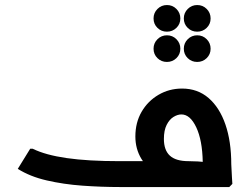

<svg xmlns="http://www.w3.org/2000/svg" viewBox="-20 -754 1008 774"><path d="M463.3 0Q389 0 312.5 -5.5Q236 -11 168.3 -26.7Q100.7 -42.3 51.7 -73.3L101.7 -154.3H112Q163.3 -129 249 -116.7Q334.7 -104.3 463.3 -104.3H740.7Q759.7 -104.3 777.5 -103.2Q795.3 -102 807.3 -100.7Q819.3 -99.3 819.3 -99.3L797.3 -86.7Q797.3 -90.7 797.3 -94Q797.3 -97.3 797.3 -101.3Q795.7 -188.7 771.2 -240.7Q746.7 -292.7 711.3 -292.7Q695.7 -292.7 679.2 -282.5Q662.7 -272.3 651.7 -250.3Q640.7 -228.3 640.7 -194Q640.7 -148.7 664.8 -126.5Q689 -104.3 740 -104.3V-27.7Q670.3 -27.7 622.3 -50.7Q574.3 -73.7 550 -113.7Q525.7 -153.7 525.7 -203.7Q525.7 -260 550.8 -303.3Q576 -346.7 619 -371.8Q662 -397 714 -397Q776.7 -397 821 -358.7Q865.3 -320.3 888.8 -252Q912.3 -183.7 912.3 -92Q913.7 -61.7 915 -39.7Q916.3 -17.7 916.7 -12.7L904.3 0ZM652.9 -504.3Q630.3 -504.3 614.7 -519.7Q599 -535 599 -557.6Q599 -580.1 614.8 -595.9Q630.6 -611.7 653.1 -611.7Q675.7 -611.7 691.3 -595.9Q707 -580.1 707 -557.6Q707 -535 691.2 -519.7Q675.4 -504.3 652.9 -504.3ZM652.9 -626.3Q630.3 -626.3 614.7 -641.7Q599 -657 599 -679.6Q599 -702.1 614.8 -717.9Q630.6 -733.7 653.1 -733.7Q675.7 -733.7 691.3 -717.9Q707 -702.1 707 -679.6Q707 -657 691.2 -641.7Q675.4 -626.3 652.9 -626.3ZM774.9 -504.3Q752.3 -504.3 736.7 -519.7Q721 -535 721 -557.6Q721 -580.1 736.8 -595.9Q752.6 -611.7 775.1 -611.7Q797.7 -611.7 813.3 -595.9Q829 -580.1 829 -557.6Q829 -535 813.2 -519.7Q797.4 -504.3 774.9 -504.3ZM774.9 -626.3Q752.3 -626.3 736.7 -641.7Q721 -657 721 -679.6Q721 -702.1 736.8 -717.9Q752.6 -733.7 775.1 -733.7Q797.7 -733.7 813.3 -717.9Q829 -702.1 829 -679.6Q829 -657 813.2 -641.7Q797.4 -626.3 774.9 -626.3Z"/></svg>

Font: Fustat
Style: Regular
Weight: 400
Designer: Mohamed Gaber, Khaled Hosny, Laura Garcia Mut
Foundry: Kief Type Foundry, Alif Type Foundry, Hard Type Foundry
Version: Version 1.007